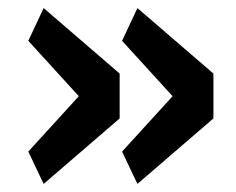

<svg xmlns="http://www.w3.org/2000/svg" viewBox="-20 -513 585 475"><path d="M320 -58 508 -220V-331L320 -493L282 -412L407 -275L282 -138ZM88 -58 276 -220V-331L88 -493L50 -412L175 -275L50 -138Z"/></svg>

Font: IBM Plex Thai SemiBold
Style: Regular
Weight: 600
Designer: Mike Abbink, Paul van der Laan, Pieter van Rosmalen, Ben Mitchell, Mark Frömberg
Foundry: Bold Monday
Version: Version 1.0